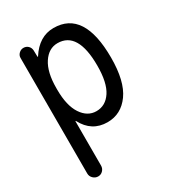

<svg xmlns="http://www.w3.org/2000/svg" viewBox="-181 -632 863 954"><g transform="rotate(-30 250.0 -155.0)"><path d="M138.7 -264.6V-254.9Q138.7 -164.1 171.4 -114.7Q204.1 -65.4 254.9 -65.4Q307.6 -65.4 339.4 -113.8Q371.1 -162.1 371.1 -259.8Q371.1 -455.1 254.9 -455.1Q204.1 -455.1 171.4 -405.3Q138.7 -355.5 138.7 -264.6ZM59.6 179.7V-483.4Q59.6 -498 70.8 -508.8Q82 -519.5 96.7 -519.5Q112.3 -519.5 123 -509.3Q133.8 -499 134.8 -483.4L135.7 -446.3Q135.7 -445.3 136.7 -445.3Q138.7 -445.3 138.7 -446.3Q192.4 -530.3 275.4 -530.3Q450.2 -530.3 450.2 -259.8Q450.2 -125 401.9 -57.6Q353.5 9.8 275.4 9.8Q185.5 9.8 141.6 -74.2Q141.6 -75.2 139.6 -75.2Q138.7 -75.2 138.7 -74.2V179.7Q138.7 196.3 127.4 208Q116.2 219.7 100.1 219.7Q84 219.7 71.8 208Q59.6 196.3 59.6 179.7Z"/></g></svg>

Font: Rounded Mgen+ 1m regular
Style: Regular
Weight: 400
Designer: [Source Han Sans]
Ryoko NISHIZUKA  (kana & ideographs); Paul D. Hunt (Latin, Greek & Cyrillic); Wenlong ZHANG  (bopomofo
Version: Version 1.059.20150602